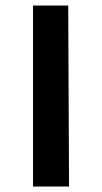

<svg xmlns="http://www.w3.org/2000/svg" viewBox="-20 -678 371 698"><path d="M100 -658H228L231 0H100Z"/></svg>

Font: Ysabeau SC
Style: Bold
Weight: 700
Designer: Christian Thalmann (Catharsis Fonts)
Version: Version 0.003